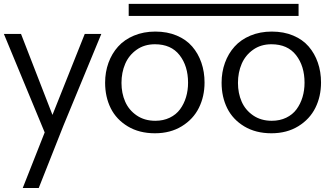

<svg xmlns="http://www.w3.org/2000/svg" viewBox="-20 -676 1723 990"><path d="M780.8 -513.2Q842.3 -513.2 891.1 -492.7Q939.9 -472.2 970.9 -436.3Q1002 -400.4 1018.3 -353Q1034.7 -305.7 1034.7 -250.5Q1034.7 -178.7 1005.6 -120.1Q976.6 -61.5 917.5 -25.1Q858.4 11.2 778.8 11.2Q698.2 11.2 639.2 -24.2Q580.1 -59.6 551 -117.9Q522 -176.3 522 -249.5Q522 -304.2 539.3 -352.1Q556.6 -399.9 588.9 -435.8Q621.1 -471.7 670.7 -492.4Q720.2 -513.2 780.8 -513.2ZM949.7 -249.5Q949.7 -335.4 906 -391.6Q862.3 -447.8 778.8 -447.8Q724.1 -447.8 684.3 -419.4Q644.5 -391.1 625.5 -346.7Q606.4 -302.2 606.4 -248.5Q606.4 -195.3 625.5 -151.9Q644.5 -108.4 684.8 -80.8Q725.1 -53.2 780.8 -53.2Q822.3 -53.2 855.2 -69.1Q888.2 -85 908.4 -112.5Q928.7 -140.1 939.2 -175Q949.7 -210 949.7 -249.5ZM1381.3 -513.2Q1442.9 -513.2 1491.7 -492.7Q1540.5 -472.2 1571.5 -436.3Q1602.5 -400.4 1618.9 -353Q1635.3 -305.7 1635.3 -250.5Q1635.3 -178.7 1606.2 -120.1Q1577.1 -61.5 1518.1 -25.1Q1459 11.2 1379.4 11.2Q1298.8 11.2 1239.7 -24.2Q1180.7 -59.6 1151.6 -117.9Q1122.6 -176.3 1122.6 -249.5Q1122.6 -304.2 1139.9 -352.1Q1157.2 -399.9 1189.5 -435.8Q1221.7 -471.7 1271.2 -492.4Q1320.8 -513.2 1381.3 -513.2ZM1550.3 -249.5Q1550.3 -335.4 1506.6 -391.6Q1462.9 -447.8 1379.4 -447.8Q1324.7 -447.8 1284.9 -419.4Q1245.1 -391.1 1226.1 -346.7Q1207 -302.2 1207 -248.5Q1207 -195.3 1226.1 -151.9Q1245.1 -108.4 1285.4 -80.8Q1325.7 -53.2 1381.3 -53.2Q1422.9 -53.2 1455.8 -69.1Q1488.8 -85 1509 -112.5Q1529.3 -140.1 1539.8 -175Q1550.3 -210 1550.3 -249.5ZM97.2 293.5H179.7L307.1 -28.3L502.4 -501H417L250.5 -83.5L88.4 -501H0L210.4 6.8ZM1519.5 -656.2V-593.8H643.6V-656.2Z"/></svg>

Font: RGR Online_21
Style: Regular
Weight: 400
Italic angle: -12°
Designer: vernon adams
Foundry: vernon adams
Version: Version 1.000